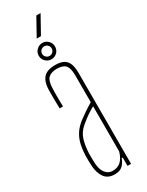

<svg xmlns="http://www.w3.org/2000/svg" viewBox="-226 -898 721 940"><g transform="rotate(-30 135.0 -428.0)"><path d="M118 5Q80 5 61.2 -20.8Q42.5 -46.5 40 -90Q39.5 -105 39 -118Q38.5 -131 39 -145Q40 -177 46 -205.2Q52 -233.5 67 -258.2Q82 -283 110 -305Q128 -318.5 149.2 -333Q170.5 -347.5 192 -360V-514Q192 -552.5 177.8 -568.8Q163.5 -585 129 -585Q99 -585 82.2 -570.5Q65.5 -556 64 -514Q63.5 -499.5 63.2 -482.2Q63 -465 63.2 -446.5Q63.5 -428 64 -410H45Q44.5 -437 44 -464.8Q43.5 -492.5 44 -514Q45 -546.5 54.5 -566.5Q64 -586.5 83 -595.8Q102 -605 131 -605Q161 -605 178.8 -595.5Q196.5 -586 204.2 -566Q212 -546 212 -514V0H192V-47H186Q178.5 -24.5 163 -9.8Q147.5 5 118 5ZM118 -15Q146.5 -15 164.5 -31.8Q182.5 -48.5 192 -82V-337Q175.5 -328 156.8 -315.8Q138 -303.5 110 -280Q79.5 -254 70 -219.5Q60.5 -185 59 -145Q59 -137 59.2 -121.5Q59.5 -106 60 -90Q62.5 -54 78 -34.5Q93.5 -15 118 -15ZM131 -638Q112.5 -638 98.8 -651.2Q85 -664.5 85 -684Q85 -703 98.8 -716.5Q112.5 -730 131 -730Q150 -730 163.5 -716.5Q177 -703 177 -684Q177 -664.5 163.5 -651.2Q150 -638 131 -638ZM131 -657Q142.5 -657 150.2 -665Q158 -673 158 -684Q158 -695.5 150.2 -703.2Q142.5 -711 131 -711Q120 -711 112 -703.2Q104 -695.5 104 -684Q104 -673 112 -665Q120 -657 131 -657ZM118.5 -762 173.5 -861H197.5L142.5 -762Z"/></g></svg>

Font: Big Shoulders Thin
Style: Regular
Weight: 100
Designer: Patric King
Foundry: XO Type Co
Version: Version 2.002